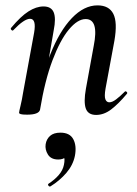

<svg xmlns="http://www.w3.org/2000/svg" viewBox="-20 -419 512 715"><path d="M338 9Q308 9 299.5 -15Q291 -39 300 -89L329 -248Q349 -348 299 -348Q269 -348 236.5 -309Q204 -270 175.5 -194.5Q147 -119 129 -10L112 -11Q133 -130 167.5 -217Q202 -304 247.5 -351.5Q293 -399 343 -399Q386 -399 402 -367.5Q418 -336 406 -267L373 -89Q368 -60 372.5 -49Q377 -38 387 -38Q398 -38 412.5 -49Q427 -60 444 -77Q447 -81 451.5 -77Q456 -73 452 -69Q421 -32 394 -11.5Q367 9 338 9ZM81 8Q63 8 57 6Q51 4 51 1Q51 -3 56.5 -25.5Q62 -48 66 -74L107 -297Q116 -349 92 -349Q81 -349 65.5 -338.5Q50 -328 30 -307Q27 -303 22.5 -307.5Q18 -312 22 -316Q57 -358 86 -376.5Q115 -395 142 -395Q171 -395 180 -373Q189 -351 180 -306L129 -10Q124 8 81 8ZM168 275Q164 277 160.5 272.5Q157 268 161 265Q184 250 199 232.5Q214 215 218 195Q223 172 216.5 161.5Q210 151 201 149L233 134Q234 155 225 165Q216 175 197 175Q170 175 158.5 156.5Q147 138 150 118Q153 99 166.5 87Q180 75 205 75Q240 75 253 99.5Q266 124 259 161Q252 196 227 225Q202 254 168 275Z"/></svg>

Font: Cormorant SemiBold
Style: Italic
Weight: 600
Italic angle: -10°
Designer: Christian Thalmann (Catharsis Fonts)
Foundry: Catharsis Fonts
Version: Version 4.000